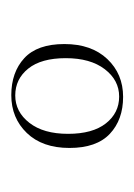

<svg xmlns="http://www.w3.org/2000/svg" viewBox="31 -770 238 340"><g transform="rotate(-90 150.0 -600.0)"><path d="M148.5 -501Q108 -501 83 -524.5Q58 -548 58 -596Q58 -644 84.5 -671.5Q111 -699 151.5 -699Q192 -699 217 -676Q242 -653 242 -605Q242 -557 215.5 -529Q189 -501 148.5 -501ZM151 -692Q122 -692 102.5 -667Q83 -642 83 -598.5Q83 -555 101.5 -531.5Q120 -508 149 -508Q178 -508 197.5 -533.5Q217 -559 217 -602.5Q217 -646 198.5 -669Q180 -692 151 -692Z"/></g></svg>

Font: Antic Didone
Style: Regular
Weight: 400
Designer: Santiago Orozco
Foundry: Santiago Orozco
Version: Version 2.001